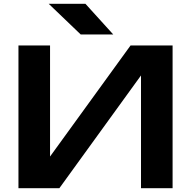

<svg xmlns="http://www.w3.org/2000/svg" viewBox="-20 -989 1004 1009"><path d="M77 0V-750H243V-86L192 -96L666 -750H887V0H721V-673L772 -663L292 0ZM429 -969 575 -808H404L236 -969Z"/></svg>

Font: Unbounded Medium
Style: Regular
Weight: 500
Designer: Luke Prowse, Jean-Baptiste Morizot, Fátima Lázaro, Florian Runge
Foundry: NaN
Version: Version 1.700